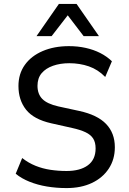

<svg xmlns="http://www.w3.org/2000/svg" viewBox="-20 -949 659 978"><path d="M319 9Q267 9 219 1Q171 -7 130 -23.5Q89 -40 60 -64L93 -144Q125 -119 161 -104.5Q197 -90 237 -84Q277 -78 319 -78Q388 -78 427.5 -107Q467 -136 467 -193Q467 -224 454.5 -243.5Q442 -263 415.5 -275.5Q389 -288 348 -297L241 -321Q152 -341 113 -390Q74 -439 74 -511Q74 -573 106.5 -618.5Q139 -664 197.5 -689Q256 -714 331 -714Q376 -714 416.5 -705Q457 -696 490.5 -679Q524 -662 550 -637L516 -557Q479 -595 432.5 -611Q386 -627 333 -627Q287 -627 250 -614Q213 -601 192 -576Q171 -551 171 -512Q171 -470 195.5 -445Q220 -420 277 -407L383 -384Q476 -364 520.5 -317.5Q565 -271 565 -199Q565 -137 534 -90Q503 -43 448 -17Q393 9 319 9ZM166 -765 280 -929H370L484 -765H406L325 -871L243 -765Z"/></svg>

Font: Nunito Sans 7pt SemiCondensed Medium
Style: Regular
Weight: 500
Width: 4
Designer: Vernon Adams
Foundry: Vernon Adams
Version: Version 3.101;gftools[0.9.27]